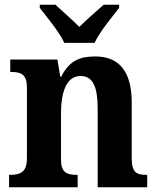

<svg xmlns="http://www.w3.org/2000/svg" viewBox="-20 -786 663 806"><path d="M250 -606H377C397 -651 451 -715 480 -753V-766H415C389 -742 341 -702 313 -673C285 -702 238 -742 213 -766H147V-753C176 -715 230 -651 250 -606ZM18 0H306V-52H302C261 -52 236 -61 236 -117V-310C236 -392 256 -467 318 -467C372 -467 390 -417 390 -331V0H598V-52H595C553 -52 533 -61 533 -123V-355C533 -490 477 -549 380 -549C316 -549 271 -532 237 -464H233L221 -536H23V-484H26C67 -484 93 -475 93 -419V-121C93 -61 63 -52 21 -52H18Z"/></svg>

Font: Noto Serif Tamil SemiCondensed
Style: Bold
Weight: 700
Width: 4
Designer: Indian Type Foundry, Tom Grace, and the Monotype Design Team
Foundry: Monotype Imaging Inc.
Version: Version 2.004